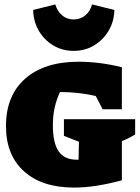

<svg xmlns="http://www.w3.org/2000/svg" viewBox="-20 -836 632 868"><path d="M315 12Q170 12 88.5 -61.5Q7 -135 7 -266Q7 -404 94 -480.5Q181 -557 336 -557Q380 -557 429.5 -551Q479 -545 531 -532V-342H444L413 -402Q374 -411 333.5 -415.5Q293 -420 252 -420H251Q235 -385 227 -348.5Q219 -312 219 -270Q219 -190 245 -152Q271 -114 327 -114Q331 -114 335 -114L337 -195L269 -222V-297H591V-228Q578 -220 564.5 -213Q551 -206 531 -198V-21Q410 12 315 12ZM313 -606Q262 -606 221 -630.5Q180 -655 155.5 -697Q131 -739 130 -791L230 -816Q239 -785 261 -766.5Q283 -748 313 -748Q343 -748 365.5 -766.5Q388 -785 396 -816L497 -791Q496 -739 471 -697Q446 -655 405 -630.5Q364 -606 313 -606Z"/></svg>

Font: Piazzolla SC Black
Style: Regular
Weight: 900
Designer: Juan Pablo del Peral
Foundry: Huerta Tipografica
Version: Version 1.330